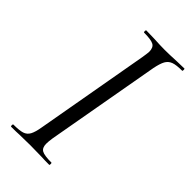

<svg xmlns="http://www.w3.org/2000/svg" viewBox="-201 -679 733 733"><g transform="rotate(45 166.0 -312.5)"><path d="M20 -12Q52 -12 67.5 -17Q83 -22 91 -36.5Q99 -51 104 -81L186 -544Q190 -570 190 -575Q190 -598 176 -605.5Q162 -613 125 -613Q122 -613 122 -619Q122 -625 125 -625L168 -624Q204 -622 226 -622Q252 -622 290 -624L330 -625Q332 -625 332 -619Q332 -613 330 -613Q298 -613 282.5 -607Q267 -601 259 -586.5Q251 -572 245 -542L163 -81Q160 -62 160 -49Q160 -27 173.5 -19.5Q187 -12 225 -12Q227 -12 227 -6Q227 0 225 0Q198 0 183 -1L122 -2L63 -1Q48 0 20 0Q17 0 17 -6Q17 -12 20 -12Z"/></g></svg>

Font: Cormorant Garamond
Style: Italic
Weight: 400
Italic angle: -10°
Designer: Christian Thalmann (Catharsis Fonts)
Foundry: Catharsis Fonts
Version: Version 4.000